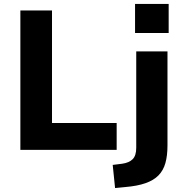

<svg xmlns="http://www.w3.org/2000/svg" viewBox="-20 -758 929 971"><path d="M83 0V-705H243V-136H570V0ZM663 -591V-738H833V-591ZM562 193 550 76 598 70Q633 65 651 47Q669 29 669 -11V-498H827V-22Q827 29 816.5 66.5Q806 104 781.5 129Q757 154 715.5 168.5Q674 183 613 188Z"/></svg>

Font: Nunito Sans 9pt ExtraBold
Style: Regular
Weight: 800
Version: Version 3.101;gftools[0.9.27]